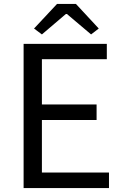

<svg xmlns="http://www.w3.org/2000/svg" viewBox="-20 -956 628 976"><path d="M270 -936H366L482 -811L443 -781L320 -885H315L193 -781L153 -811ZM100 -733H523V-655H193V-425H471V-346H193V-79H534V0H100Z"/></svg>

Font: Noto Sans SC
Style: Regular
Weight: 400
Designer: Ryoko NISHIZUKA ____ (kana & ideographs); Paul D. Hunt (Latin, Greek & Cyrillic); Wenlong ZHANG ___ (bopomofo); Sandoll 
Foundry: Adobe Systems Incorporated
Version: Version 1.004